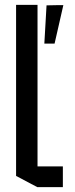

<svg xmlns="http://www.w3.org/2000/svg" viewBox="-20 -768 309 788"><path d="M133 0 46 -46V-748H134V-85H238V0ZM162 -589 171 -746 220 -747H240L204 -589Z"/></svg>

Font: Foldit Thin
Style: Regular
Weight: 400
Version: Version 1.003